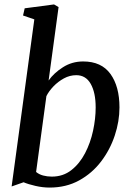

<svg xmlns="http://www.w3.org/2000/svg" viewBox="-20 -837 594 867"><path d="M199.5 -473.5Q223 -507 264 -533.2Q305 -559.5 355.5 -559.5Q438 -559.5 478.8 -503Q519.5 -446.5 519.5 -352Q519.5 -289 498.2 -225Q477 -161 436.5 -107.8Q396 -54.5 337.2 -22.2Q278.5 10 204 10Q173 10 140.2 2.5Q107.5 -5 86.5 -14L32.5 5L135 -749.5L84 -767L91.5 -799.5L224 -817L244.5 -805ZM143 -60.5Q156 -49.5 174.5 -44.5Q193 -39.5 214 -39.5Q265 -39.5 302.2 -68.8Q339.5 -98 364 -145Q388.5 -192 400.2 -246.5Q412 -301 412 -352Q412 -418.5 389.8 -458Q367.5 -497.5 324.5 -497.5Q295 -497.5 268.5 -483Q242 -468.5 221.2 -446.8Q200.5 -425 189.5 -403Z"/></svg>

Font: Merriweather Text Regular
Style: Italic
Weight: 400
Italic angle: -7.8°
Designer: Eben Sorkin
Foundry: Eben Sorkin
Version: Version 2.100; ttfautohint (v1.7.19-72a1) -l 8 -r 50 -G 200 